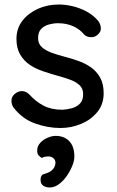

<svg xmlns="http://www.w3.org/2000/svg" viewBox="-20 -558 518 852"><path d="M39 -82Q30 -96 31 -114.5Q32 -133 52 -146Q66 -155 81.5 -153.5Q97 -152 111 -138Q139 -107 173.5 -89Q208 -71 257 -71Q277 -72 298 -77.5Q319 -83 334 -97.5Q349 -112 349 -140Q349 -165 333 -180Q317 -195 291 -204.5Q265 -214 235 -222Q203 -231 170.5 -242Q138 -253 112 -270.5Q86 -288 69.5 -316Q53 -344 53 -385Q53 -432 79.5 -466Q106 -500 148.5 -519Q191 -538 241 -538Q270 -538 302 -530.5Q334 -523 364 -507Q394 -491 416 -465Q426 -452 427.5 -434Q429 -416 411 -402Q399 -392 382 -393Q365 -394 354 -404Q335 -428 305 -441.5Q275 -455 237 -455Q218 -455 197.5 -449.5Q177 -444 163 -430Q149 -416 149 -389Q149 -364 165.5 -349Q182 -334 209 -324Q236 -314 268 -306Q299 -298 329.5 -287Q360 -276 384.5 -258.5Q409 -241 424.5 -213.5Q440 -186 440 -144Q440 -95 411.5 -60.5Q383 -26 339.5 -8Q296 10 248 10Q191 10 134.5 -10.5Q78 -31 39 -82ZM310 137Q310 155 300.5 178.5Q291 202 275.5 224Q260 246 240.5 260Q221 274 200 274Q184 274 172 266Q160 258 160 240Q160 219 173.5 215Q187 211 198 206Q211 199 218.5 188Q226 177 226 163Q226 152 217 144Q208 136 193 136Q187 136 179.5 137.5Q172 139 166 143Q157 138 151 131Q145 124 145 110Q145 91 158 76.5Q171 62 190.5 53.5Q210 45 227 45Q265 45 287.5 68.5Q310 92 310 137Z"/></svg>

Font: Quicksand SemiBold
Style: Regular
Weight: 600
Designer: Andrew Paglinawan
Foundry: Andrew Paglinawan
Version: Version 3.004